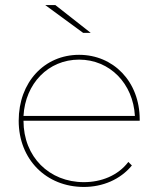

<svg xmlns="http://www.w3.org/2000/svg" viewBox="-20 -737 627 760"><path d="M73 -278C80 -406 171 -501 293 -501C415 -501 507 -406 514 -278ZM312 3C386 3 456 -26 502 -82L488 -96C447 -42 381 -16 312 -16C175 -16 73 -116 73 -259H533V-264C533 -414 429 -520 293 -520C156 -520 54 -412 54 -259C54 -106 163 3 312 3ZM199 -717H159L309 -607H339Z"/></svg>

Font: Montserrat-Alt1 Thin
Style: Regular
Weight: 100
Designer: Differentunic
Foundry: Differentunic
Version: Version 7.222